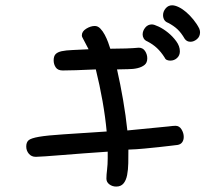

<svg xmlns="http://www.w3.org/2000/svg" viewBox="-20 -685 845 725"><path d="M216.8 -418.9Q198.2 -418.9 190.4 -430.7Q182.6 -442.4 182.6 -457Q182.6 -472.7 189.9 -480.5Q197.3 -488.3 212.9 -491.7Q228.5 -495.1 253.9 -496.1Q279.3 -497.1 314.5 -499L291 -543.9Q289.1 -546.9 289.1 -551.8Q289.1 -566.4 305.7 -576.7Q322.3 -586.9 337.9 -586.9Q349.6 -586.9 358.9 -577.1Q368.2 -567.4 375.5 -553.7Q382.8 -540 388.2 -525.4Q393.6 -510.7 396.5 -501Q426.8 -501 455.1 -502Q483.4 -502.9 503.9 -504.9Q519.5 -504.9 527.8 -492.2Q536.1 -479.5 536.1 -464.8Q536.1 -448.2 525.9 -439.9Q515.6 -431.6 499.5 -427.7Q483.4 -423.8 462.9 -423.8Q442.4 -423.8 421.9 -422.9Q434.6 -367.2 444.8 -307.6Q455.1 -248 460.9 -192.4L570.3 -203.1Q595.7 -205.1 615.2 -207.5Q634.8 -210 642.6 -210Q657.2 -210 665.5 -196.3Q673.8 -182.6 673.8 -168Q673.8 -156.2 668 -147.9Q662.1 -139.6 650.4 -137.7Q640.6 -136.7 622.1 -134.3Q603.5 -131.8 579.1 -129.4Q554.7 -127 525.4 -124Q496.1 -121.1 464.8 -120.1Q464.8 -93.8 464.4 -68.8Q463.9 -43.9 460 -23.9Q456.1 -3.9 446.3 7.8Q436.5 19.5 418.9 19.5Q404.3 19.5 393.1 11.2Q381.8 2.9 381.8 -10.7Q381.8 -24.4 384.3 -44.4Q386.7 -64.5 386.7 -86.9V-112.3Q341.8 -109.4 297.4 -106Q252.9 -102.5 215.3 -99.6Q177.7 -96.7 150.9 -94.7Q124 -92.8 115.2 -92.8Q98.6 -92.8 88.9 -104.5Q79.1 -116.2 79.1 -131.8Q79.1 -147.5 87.9 -155.3Q96.7 -163.1 127.4 -168.5Q158.2 -173.8 218.8 -177.7Q279.3 -181.6 382.8 -188.5Q377.9 -242.2 367.2 -303.2Q356.4 -364.3 341.8 -422.9Q299.8 -420.9 267.1 -419.9Q234.4 -418.9 216.8 -418.9ZM537.1 -528.3Q527.3 -532.2 522.9 -539.6Q518.6 -546.9 518.6 -554.7Q518.6 -568.4 528.3 -580.6Q538.1 -592.8 553.7 -592.8Q561.5 -592.8 579.1 -584.5Q596.7 -576.2 614.3 -562Q631.8 -547.9 645.5 -529.3Q659.2 -510.7 659.2 -491.2Q659.2 -475.6 648.4 -465.8Q637.7 -456.1 623 -456.1Q616.2 -456.1 610.4 -458.5Q604.5 -460.9 601.6 -467.8Q587.9 -489.3 572.8 -503.4Q557.6 -517.6 537.1 -528.3ZM615.2 -598.6Q604.5 -602.5 600.1 -610.4Q595.7 -618.2 595.7 -627.9Q595.7 -641.6 605.5 -653.3Q615.2 -665 629.9 -665Q640.6 -665 654.8 -658.2Q668.9 -651.4 683.1 -639.2Q697.3 -627 710.4 -610.8Q723.6 -594.7 732.4 -577.1Q735.4 -569.3 735.4 -563.5Q735.4 -546.9 723.6 -537.1Q711.9 -527.3 699.2 -527.3Q685.5 -527.3 677.7 -538.1Q664.1 -561.5 649.9 -574.7Q635.7 -587.9 615.2 -598.6Z"/></svg>

Font: Gamja Flower
Style: Regular
Weight: 400
Designer: YoonDesign Inc.
Foundry: YoonDesign Inc.
Version: Version 3.00;build 20171102